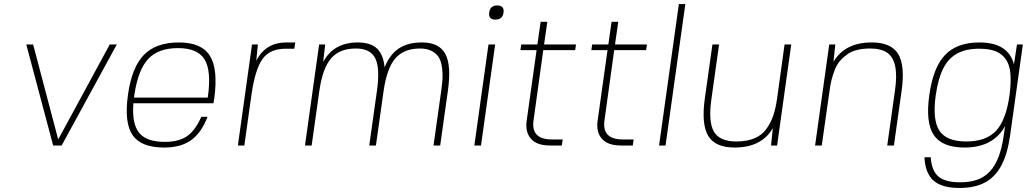

<svg xmlns="http://www.w3.org/2000/svg" viewBox="-20 -720 5101 950"><path d="M268 -30 523 -500H558L285 0H243L110 -500H144Z M640 -209Q632 -109 668 -63.5Q704 -18 796 -18Q864 -18 905 -46Q946 -74 976 -142H1007Q976 -62 925 -26Q874 10 792 10Q678 10 636 -51.5Q594 -113 613 -250Q632 -387 692 -448.5Q752 -510 865 -510Q977 -510 1018.5 -444Q1060 -378 1040 -232L1036 -209ZM861 -482Q763 -482 713 -428Q663 -374 645 -251L643 -237H1008Q1027 -369 992.5 -425.5Q958 -482 861 -482Z M1224 -250 1189 0H1157L1227 -500H1256L1248 -419Q1293 -510 1398 -510H1441L1436 -479H1393Q1315 -479 1278.5 -427.5Q1242 -376 1224 -250Z M1741 -480Q1660 -480 1618 -431Q1576 -382 1560 -270L1522 0H1489L1559 -500H1589L1579 -413Q1630 -510 1751 -510Q1792 -510 1820 -497Q1848 -484 1863.5 -456.5Q1879 -429 1883 -387Q1909 -451 1953.5 -480.5Q1998 -510 2068 -510Q2153 -510 2183.5 -453Q2214 -396 2196 -270L2158 0H2125L2163 -270Q2168 -305 2169.5 -330.5Q2171 -356 2167 -386Q2163 -416 2152 -435Q2141 -454 2117.5 -467Q2094 -480 2059 -480Q1978 -480 1936 -431Q1894 -382 1878 -270L1840 0H1807L1845 -270Q1861 -382 1837 -431Q1813 -480 1741 -480Z M2360 0H2327L2397 -500H2430ZM2440 -693Q2476 -693 2471.5 -658Q2467 -623 2431 -623Q2396 -623 2400.5 -658Q2405 -693 2440 -693Z M2620 -125Q2606 -30 2711 -30H2764L2760 0H2702Q2636 0 2607 -33.5Q2578 -67 2586 -123L2635 -472H2555L2559 -500H2639L2655 -612H2688L2672 -500H2830L2826 -472H2668Z M2971 -125Q2957 -30 3062 -30H3115L3111 0H3053Q2987 0 2958 -33.5Q2929 -67 2937 -123L2986 -472H2906L2910 -500H2990L3006 -612H3039L3023 -500H3181L3177 -472H3019Z M3241 0 3339 -700H3371L3273 0Z M3795 0 3804 -86Q3748 10 3615 10Q3519 10 3484.5 -47Q3450 -104 3467 -230L3505 -500H3538L3500 -230Q3484 -117 3512.5 -68.5Q3541 -20 3623 -20Q3675 -20 3712.5 -35.5Q3750 -51 3772 -82Q3794 -113 3806 -148Q3818 -183 3825 -233L3862 -500H3895L3825 0Z M4113 -500 4104 -414Q4160 -510 4294 -510Q4389 -510 4424 -453Q4459 -396 4441 -270L4403 0H4370L4408 -270Q4419 -344 4409.5 -391Q4400 -438 4370 -459Q4340 -480 4285 -480Q4250 -480 4221.5 -473Q4193 -466 4172.5 -451.5Q4152 -437 4136.5 -419Q4121 -401 4111 -376Q4101 -351 4094.5 -325Q4088 -299 4084 -267L4046 0H4013L4083 -500Z M4953 -96Q4894 10 4753 10Q4642 10 4600.5 -51.5Q4559 -113 4578 -249Q4597 -386 4656 -448Q4715 -510 4826 -510Q4968 -510 4997 -402L5012 -500H5041L4978 -50Q4965 42 4934.5 99Q4904 156 4853.5 183Q4803 210 4727 210Q4641 210 4599.5 174Q4558 138 4554 58H4585Q4590 126 4624 154Q4658 182 4730 182Q4780 182 4816 169Q4852 156 4878 128Q4904 100 4920.5 57Q4937 14 4946 -47ZM4761 -20Q4859 -20 4908.5 -73Q4958 -126 4975 -249Q4983 -310 4979.5 -354Q4976 -398 4957.5 -425.5Q4939 -453 4907 -466Q4875 -479 4825 -479Q4760 -479 4716.5 -455.5Q4673 -432 4647.5 -382Q4622 -332 4610 -249Q4593 -127 4628 -73.5Q4663 -20 4761 -20Z"/></svg>

Font: Fivo Sans Thin
Style: Regular
Weight: 250
Foundry: Alexander Slobzheninov
Version: 1.0